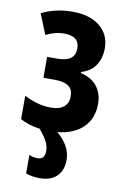

<svg xmlns="http://www.w3.org/2000/svg" viewBox="-89 -609 579 895"><g transform="rotate(10 200.5 -161.5)"><path d="M172 105Q172 82 162 61.5Q152 41 124 7Q69 -1 31 -22V-133Q62 -117 93.5 -108Q125 -99 158 -99Q198 -99 219.5 -117Q241 -135 240 -167Q242 -230 154 -230H100V-329H150Q232 -329 232 -392Q232 -450 160 -450Q138 -450 117 -444.5Q96 -439 74 -428L35 -524Q68 -541 105.5 -549Q143 -557 180 -557Q264 -557 311 -518Q358 -479 358 -415Q358 -368 336 -334.5Q314 -301 268 -287V-282Q318 -271 345 -237.5Q372 -204 372 -154Q372 -85 329 -42.5Q286 0 208 8Q273 64 273 128Q273 178 244.5 206Q216 234 163 234Q128 234 98 223V135Q114 144 138 144Q172 144 172 105Z"/></g></svg>

Font: Noto Sans ExtraCondensed
Style: Bold
Weight: 700
Width: 2
Designer: Monotype Design Team
Foundry: Monotype Imaging Inc.
Version: Version 2.013; ttfautohint (v1.8.4.7-5d5b)